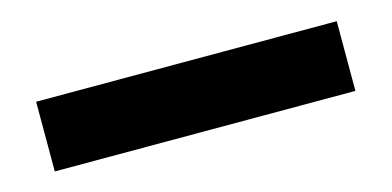

<svg xmlns="http://www.w3.org/2000/svg" viewBox="-30 -77 624 306"><g transform="rotate(-15 282.0 76.5)"><path d="M34 134V19H530V134Z"/></g></svg>

Font: Special Gothic Extended Bold
Style: Regular
Weight: 700
Width: 7
Designer: Alistair McCready
Foundry: Monolith
Version: Version 1.000; ttfautohint (v1.8.4.7-5d5b)